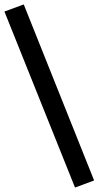

<svg xmlns="http://www.w3.org/2000/svg" viewBox="-42 -777 444 865"><path d="M296 68 -22 -725 65 -757 382 36Z"/></svg>

Font: Nunito Sans 10pt Expanded SemiBold
Style: Regular
Weight: 600
Width: 7
Designer: Vernon Adams
Foundry: Vernon Adams
Version: Version 3.101;gftools[0.9.27]